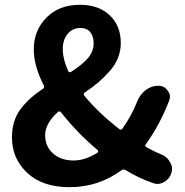

<svg xmlns="http://www.w3.org/2000/svg" viewBox="-20 -774 778 808"><path d="M169.9 -205.1Q169.9 -158.2 203.1 -128.4Q236.3 -98.6 290 -98.6Q337.9 -98.6 389.6 -130.9Q392.6 -132.8 393.1 -136.2Q393.6 -139.6 390.6 -142.6Q303.7 -215.8 237.3 -300.8Q230.5 -308.6 223.6 -302.7Q169.9 -253.9 169.9 -205.1ZM244.1 -566.4Q244.1 -526.4 266.6 -475.6Q270.5 -466.8 279.3 -471.7Q325.2 -501 349.6 -528.8Q374 -556.6 374 -591.8Q374 -621.1 359.9 -638.7Q345.7 -656.2 318.4 -656.2Q285.2 -656.2 264.6 -631.3Q244.1 -606.4 244.1 -566.4ZM659.2 -124Q683.6 -114.3 695.3 -91.8Q704.1 -78.1 704.1 -63.5Q704.1 -54.7 701.2 -45.9Q693.4 -20.5 669.9 -7.8Q656.2 0 642.6 0Q632.8 0 623 -3.9Q563.5 -24.4 507.8 -58.6Q499 -63.5 491.2 -57.6Q394.5 13.7 272.5 13.7Q159.2 13.7 94.7 -46.4Q30.3 -106.4 30.3 -196.3Q30.3 -264.6 64.9 -312.5Q99.6 -360.4 161.1 -400.4Q168.9 -406.2 164.1 -415Q122.1 -497.1 122.1 -566.4Q122.1 -645.5 175.3 -699.7Q228.5 -753.9 316.4 -753.9Q394.5 -753.9 441.4 -710Q488.3 -666 488.3 -592.8Q488.3 -559.6 476.1 -529.3Q463.9 -499 439.9 -472.7Q416 -446.3 393.6 -427.2Q371.1 -408.2 336.9 -384.8Q329.1 -378.9 335 -371.1Q396.5 -296.9 481.4 -231.4Q489.3 -224.6 495.1 -232.4Q533.2 -286.1 558.6 -349.6Q570.3 -377.9 593.8 -395.5Q617.2 -413.1 646.5 -413.1Q671.9 -413.1 685.5 -392.6Q695.3 -380.9 695.3 -367.2Q695.3 -358.4 691.4 -349.6Q653.3 -250 593.8 -167Q587.9 -159.2 596.7 -154.3Q629.9 -135.7 659.2 -124Z"/></svg>

Font: Nico Moji
Style: Regular
Weight: 400
Version: Version 1.02